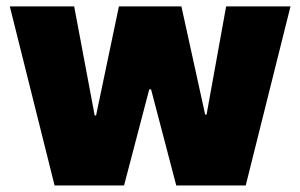

<svg xmlns="http://www.w3.org/2000/svg" viewBox="-20 -565 915 585"><path d="M9.9 -545.5H206L268.5 -213.1H272.7L342.3 -545.5H532.7L605.1 -215.9H609.4L669 -545.5H865.1L728.7 0H517L440.3 -292.6H434.7L358 0H146.3Z"/></svg>

Font: Inter P Black
Style: Regular
Weight: 900
Designer: Rasmus Andersson
Foundry: rsms
Version: Version 3.018;git-588b23468